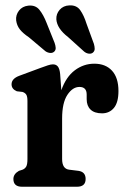

<svg xmlns="http://www.w3.org/2000/svg" viewBox="-20 -711 480 731"><path d="M209 -429 213.5 -367.5Q231.5 -418.5 265 -443.5Q298.5 -468.5 339 -468.5Q382 -468.5 406.5 -441.8Q431 -415 431 -364.5Q431 -321 413.8 -300.2Q396.5 -279.5 368.5 -279.5Q339.5 -279.5 324.8 -293.8Q310 -308 310 -333.5V-351Q310 -380 282.5 -380Q256.5 -380 236.5 -349.8Q216.5 -319.5 216.5 -260V-105.5Q216.5 -68.5 243 -65L279 -60.5Q306 -56.5 306 -29.5Q306 0 273 0H64Q31 0 31 -29.5Q31 -48.5 52 -60.5L66 -65Q75.5 -69 80 -77.2Q84.5 -85.5 84.5 -105.5V-326.5Q84.5 -344 79.8 -351Q75 -358 65.5 -361L44 -363.5Q24 -372 24 -390Q24 -411.5 53.5 -422.5L134.5 -452.5Q150.5 -458.5 162 -462.2Q173.5 -466 181.5 -466Q193.5 -466 200.2 -457.8Q207 -449.5 209 -429ZM309.5 -620.5 337.5 -544Q340.5 -533.5 340.5 -525Q340.5 -516.5 333.5 -510.5Q327 -505.5 317.8 -506.8Q308.5 -508 300.5 -514.5L239 -570Q197 -602.5 194.5 -637.5Q193.5 -658 207.2 -673.8Q221 -689.5 244 -690.5Q271.5 -692 285.5 -672.2Q299.5 -652.5 309.5 -620.5ZM157.5 -623.5 188 -547.5Q191.5 -537.5 192 -528.8Q192.5 -520 186 -514Q179.5 -508.5 170.2 -509.5Q161 -510.5 153 -516L90 -569Q67 -584.5 55.5 -599.2Q44 -614 41.5 -633.5Q39.5 -654 52.2 -670.5Q65 -687 87.5 -689.5Q115 -692.5 130.2 -673.5Q145.5 -654.5 157.5 -623.5Z"/></svg>

Font: Fraunces 72pt SuperSoft SemiBold
Style: Regular
Weight: 600
Version: Version 1.000;[b76b70a41]